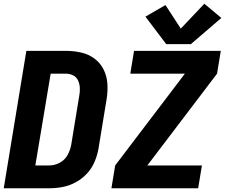

<svg xmlns="http://www.w3.org/2000/svg" viewBox="-20 -1007 1204 1027"><path d="M1001 -771 1164 -911 1073 -987 947 -854 865 -980 758 -918 869 -771ZM576 0H1040L1060 -122H768L1141 -613L1161 -735H697L677 -613H969L596 -122ZM0 0H244Q280 0 316 -7Q352 -14 386 -32.5Q420 -51 446 -79.5Q472 -108 486.5 -143Q501 -178 507 -213L550 -475Q557 -517 554.5 -558Q552 -599 534.5 -634.5Q517 -670 485.5 -693.5Q454 -717 414 -726Q374 -735 332 -735H121ZM169 -122 251 -613H332Q353 -613 371 -604Q389 -595 397.5 -576.5Q406 -558 407 -537Q408 -516 404 -495L361 -233Q356 -205 341.5 -178Q327 -151 299.5 -136.5Q272 -122 244 -122Z"/></svg>

Font: Iosevka Sparkle Heavy
Style: Italic
Weight: 900
Italic angle: -9°
Designer: Belleve Invis
Foundry: Belleve Invis
Version: Version 4.5.0; ttfautohint (v1.8.3)